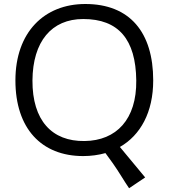

<svg xmlns="http://www.w3.org/2000/svg" viewBox="-20 -786 873 979"><path d="M58.6 -376C58.6 -131.3 190.9 9.8 404.3 9.8C444.3 9.8 482.4 4.4 517.6 -5.4L555.2 46.4C586.4 90.3 614.7 140.1 638.2 173.8L720.2 118.7L591.3 -36.6C696.3 -96.7 761.2 -213.4 761.2 -376C761.2 -621.6 641.6 -765.6 415 -765.6C205.6 -765.6 58.6 -621.6 58.6 -376ZM145.5 -376C147 -574.2 242.7 -689 404.3 -689C584.5 -689 672.4 -585 674.8 -376C677.2 -177.7 573.7 -68.8 411.1 -66.9C245.1 -64.5 144.5 -171.4 145.5 -376Z"/></svg>

Font: Duru Sans
Style: Regular
Weight: 400
Designer: Onur Yazıcıgil
Foundry: Onur Yazıcıgil
Version: Version 1.002